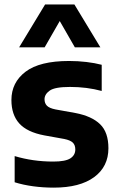

<svg xmlns="http://www.w3.org/2000/svg" viewBox="-20 -828 529 858"><path d="M220 10.5Q173 10.5 128.5 4.5Q84 -1.5 45.5 -13.5V-130.5Q127 -106 218 -106Q272 -106 294.2 -120.2Q316.5 -134.5 316.5 -160Q316.5 -180 305.2 -190.8Q294 -201.5 267 -207L178 -223Q101 -237.5 66 -276.5Q31 -315.5 31 -381Q31 -459.5 94.2 -507.5Q157.5 -555.5 288.5 -555.5Q328.5 -555.5 366.2 -551Q404 -546.5 434.5 -538.5V-421.5Q368.5 -439.5 293 -439.5Q225 -439.5 202 -423Q179 -406.5 179 -384.5Q179 -366.5 189.8 -355.5Q200.5 -344.5 228 -339L317 -323Q390 -309 427.2 -273Q464.5 -237 464.5 -165.5Q464.5 -83.5 400.8 -36.5Q337 10.5 220 10.5ZM65.5 -616.5 181.5 -808H312.5L428.5 -616.5H314.5L247 -734L179.5 -616.5Z"/></svg>

Font: Encode Sans
Style: Bold
Weight: 700
Designer: Multiple Designers
Foundry: Impallari Type
Version: Version 3.002; ttfautohint (v1.8.3) -l 8 -r 50 -G 200 -x 14 